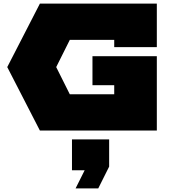

<svg xmlns="http://www.w3.org/2000/svg" viewBox="-20 -720 980 1059"><path d="M490 -410H845V0H200L20 -350L200 -700H845V-460H610V-500H365L290 -350L365 -200H610V-250H490ZM377 49H582V199L522 319H397L447 219H377Z"/></svg>

Font: Imperial One
Style: Regular
Weight: 400
Designer: Jovanny Lemonad
Foundry: Jovanny Lemonad
Version: Version 1.000